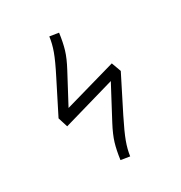

<svg xmlns="http://www.w3.org/2000/svg" viewBox="-181 -898 977 1037"><g transform="rotate(-30 307.5 -379.5)"><path d="M516.9 -415.4H517.4L408.7 -200Q368.7 -120 352.3 -75.4Q335.9 -30.8 330.3 10.3L274.9 1.5Q282.6 -55.4 295.1 -97.4Q307.7 -139.5 337.9 -196.4L443.1 -394.4L116.9 -300.5L97.9 -361L197.9 -559Q238.5 -638.5 254.6 -683.3Q270.8 -728.2 275.9 -769.2L331.8 -760.5Q324.1 -703.1 311.5 -661Q299 -619 268.7 -562.6L172.8 -382.6L495.4 -474.4Z"/></g></svg>

Font: Fira Code Fixed Light
Style: Regular
Weight: 300
Monospace: yes
Designer: Carrois Corporate, Edenspiekermann AG, Nikita Prokopov
Foundry: Carrois Corporate, Edenspiekermann AG, Nikita Prokopov
Version: Version 5.002